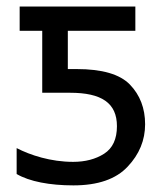

<svg xmlns="http://www.w3.org/2000/svg" viewBox="-20 -556 505 586"><path d="M204.1 9.8C278.8 9.8 334 -9.3 369.6 -47.4C405.3 -85 422.9 -128.4 422.9 -176.8C422.9 -225.6 407.2 -266.1 376.5 -297.9C345.7 -329.6 291.5 -345.2 213.9 -345.2H187V-461.9H393.1V-536.1H40V-461.9H108.9V-272.9H193.8C290 -272.9 336.9 -241.7 336.9 -170.9C336.9 -131.3 323.7 -103.5 297.9 -86.9C272 -70.3 240.2 -62 203.1 -62C134.8 -62 72.3 -82.5 30.8 -104V-24.9C69.8 -2 131.8 9.8 204.1 9.8Z"/></svg>

Font: Avrile Sans
Style: Regular
Weight: 400
Designer: Monotype Design Team, Google (font), Stefan Peev (BGR Cyrillic), Cristiano Sobral (main changes)
Foundry: The Avrile Sans Project Authors
Version: Version 3.110